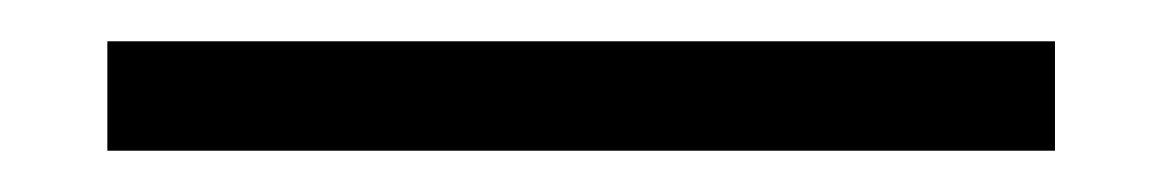

<svg xmlns="http://www.w3.org/2000/svg" viewBox="-20 -775 563 93"><path d="M32 -755H491V-702H32Z"/></svg>

Font: Trirong ExtraBold
Style: Regular
Weight: 800
Designer: Katatrad Team
Foundry: CadsonDemak
Version: Version 1.001